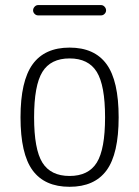

<svg xmlns="http://www.w3.org/2000/svg" viewBox="-20 -715 540 745"><path d="M355.5 -436Q323.2 -488.3 250 -488.3Q176.8 -488.3 144.5 -436Q112.3 -383.8 112.3 -259.8Q112.3 -135.7 144.5 -84Q176.8 -32.2 250 -32.2Q323.2 -32.2 355.5 -84Q387.7 -135.7 387.7 -259.8Q387.7 -383.8 355.5 -436ZM59.6 -259.8Q59.6 -400.4 106.4 -465.3Q153.3 -530.3 250 -530.3Q346.7 -530.3 393.6 -465.8Q440.4 -401.4 440.4 -259.8Q440.4 -118.2 393.6 -54.2Q346.7 9.8 250 9.8Q153.3 9.8 106.4 -54.2Q59.6 -118.2 59.6 -259.8ZM127.9 -695.3H372.1Q379.9 -695.3 385.7 -689Q391.6 -682.6 391.6 -674.8Q391.6 -667 385.7 -661.1Q379.9 -655.3 372.1 -655.3H127.9Q120.1 -655.3 114.3 -661.1Q108.4 -667 108.4 -674.8Q108.4 -682.6 114.3 -689Q120.1 -695.3 127.9 -695.3Z"/></svg>

Font: Rounded-L Mgen+ 1mn light
Style: Regular
Weight: 200
Designer: [Source Han Sans]
Ryoko NISHIZUKA  (kana & ideographs); Paul D. Hunt (Latin, Greek & Cyrillic); Wenlong ZHANG  (bopomofo
Version: Version 1.059.20150602